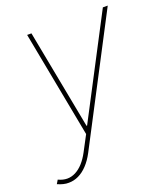

<svg xmlns="http://www.w3.org/2000/svg" viewBox="-155 -641 814 940"><g transform="rotate(-20 252.5 -171.0)"><path d="M42 204.1Q28.3 204.6 13.4 200.9Q-1.5 197.3 -16.6 190.4L-4.9 170.9L-3.9 171.4Q42.5 193.4 85 171.4Q127.4 149.4 159.2 89.8L202.1 8.8L96.7 -545.9H119.1L217.8 -28.3H220.7L491.2 -545.9H516.6L179.7 99.6Q161.6 133.8 139.4 157.2Q117.2 180.7 92.5 192.4Q67.9 204.1 42 204.1Z"/></g></svg>

Font: Inter Tight Thin
Style: Italic
Weight: 250
Italic angle: -9.39999°
Designer: Rasmus Andersson
Foundry: rsms
Version: Version 3.004